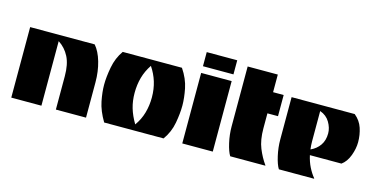

<svg xmlns="http://www.w3.org/2000/svg" viewBox="-58 -785 2060 1052"><g transform="rotate(15 971.5 -259.0)"><path d="M39 0V-400H405Q432 -369 447.5 -315.5Q463 -262 463 -200V0H292V-189Q292 -257 270.5 -299Q249 -341 210 -366V0Z M566 0Q532 -57 522 -108Q512 -159 512 -200Q512 -244 522.5 -300Q533 -356 564 -400H900Q935 -348 945.5 -295.5Q956 -243 956 -200Q956 -156 946 -101Q936 -46 903 0ZM733 -34Q759 -70 771 -112Q783 -154 783 -200Q783 -247 770.5 -288Q758 -329 733 -366Q708 -329 696.5 -288Q685 -247 685 -200Q685 -155 696.5 -115.5Q708 -76 733 -34Z M1009 -438V-518H1182V-438ZM1009 0V-400H1182V0Z M1281 0Q1267 -22 1256.5 -68Q1246 -114 1246 -160V-500H1417V-400H1477V-280H1417V-195Q1417 -129 1435.5 -83.5Q1454 -38 1480 -2V0Z M1557 0Q1543 -22 1532.5 -68Q1522 -114 1522 -160V-400H1880Q1913 -373 1925.5 -335Q1938 -297 1938 -256Q1938 -219 1923 -179Q1908 -139 1880 -119H1701Q1709 -83 1723.5 -54Q1738 -25 1757 -2L1756 0ZM1696 -150Q1729 -165 1748 -192.5Q1767 -220 1767 -260Q1767 -291 1748.5 -322.5Q1730 -354 1693 -367V-195Q1693 -171 1696 -150Z"/></g></svg>

Font: Tac One
Style: Regular
Weight: 400
Designer: Oluseyi Olusanya, David Udoh, Eyiyemi Adegbite, Mirko Velimirović
Version: Version 1.003; ttfautohint (v1.8.4.7-5d5b)